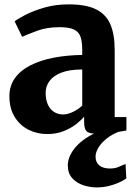

<svg xmlns="http://www.w3.org/2000/svg" viewBox="-20 -588 607 858"><path d="M190.5 11Q145.5 11 107 -8.5Q68.5 -28 45.2 -66Q22 -104 22 -158.5Q22 -204.5 46.8 -239Q71.5 -273.5 115.8 -296Q160 -318.5 219.2 -330Q278.5 -341.5 347.5 -342.5V-364.5Q347.5 -400.5 340 -423Q332.5 -445.5 310.5 -456Q288.5 -466.5 246.5 -466.5Q189 -466.5 146 -450.5Q103 -434.5 79 -423.5L45.5 -492.5Q58 -503 92.5 -521Q127 -539 177.2 -553.8Q227.5 -568.5 286.5 -568.5Q365 -568.5 409.8 -546Q454.5 -523.5 473.5 -478.5Q492.5 -433.5 492.5 -364.5V-65H545V-5Q533.5 -2.5 511 1Q488.5 4.5 462.8 7.2Q437 10 416.5 10Q380 10 368 -0.5Q356 -11 356 -42.5V-67Q343.5 -51.5 320.2 -33.2Q297 -15 264.5 -2Q232 11 190.5 11ZM262.5 -76.5Q282.5 -76.5 306.5 -88.2Q330.5 -100 347.5 -116V-277.5Q289.5 -277.5 253.2 -263Q217 -248.5 200.5 -225Q184 -201.5 184 -173.5Q184 -142.5 193.8 -121Q203.5 -99.5 221.2 -88Q239 -76.5 262.5 -76.5ZM412.5 249.5Q382.5 249.5 352.5 239.8Q322.5 230 302.8 208.2Q283 186.5 283 151Q283 130 292.5 108.5Q302 87 320.5 66.5Q339 46 365 28.8Q391 11.5 424.5 -1L459.5 -5L515 -1Q480.5 12 456.5 31.2Q432.5 50.5 419.8 71.8Q407 93 407 112Q407 137 423.8 151Q440.5 165 471 165Q493.5 165 509 158.2Q524.5 151.5 541 144.5L544.5 209.5Q530.5 219.5 509.2 228.8Q488 238 463.2 243.8Q438.5 249.5 412.5 249.5Z"/></svg>

Font: Merriweather Light 18pt ExtraBold
Style: Regular
Weight: 800
Version: Version 2.100